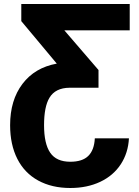

<svg xmlns="http://www.w3.org/2000/svg" viewBox="-20 -731 697 964"><path d="M627.4 -36.6Q623.5 37.1 586.2 94Q548.8 150.9 483.2 181.9Q417.5 212.9 333 212.9Q240.2 212.9 171.6 175.3Q103 137.7 66.9 66.4Q30.8 -4.9 30.8 -102.5Q30.8 -228 92.8 -309.8Q154.8 -391.6 265.1 -411.6L86.9 -625V-710.9H631.3V-578.6H303.2L474.6 -379.4V-290.5H329.6Q257.8 -290 228 -239.7Q201.2 -194.8 201.2 -102.5Q201.2 -9.3 232.2 35.9Q263.2 81.1 333 81.1Q393.6 81.1 423.3 51.8Q453.1 22.5 456.1 -36.6Z"/></svg>

Font: Roboto Black
Style: Regular
Weight: 900
Designer: Google
Version: Version 2.134; 2016